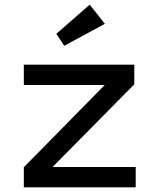

<svg xmlns="http://www.w3.org/2000/svg" viewBox="-20 -802 681 822"><path d="M82 0V-86L438 -448L449 -438H82V-525H555V-441L202 -84L188 -87H561V0ZM255 -606 221 -657 364 -782 429 -700Z"/></svg>

Font: Lexend Mega
Style: Regular
Weight: 400
Designer: Bonnie Shaver-Troup, Thomas Jockin
Foundry: Lexend
Version: Version 1.007